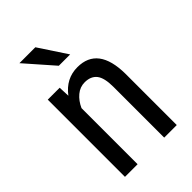

<svg xmlns="http://www.w3.org/2000/svg" viewBox="-223 -840 929 929"><g transform="rotate(-45 242.0 -375.0)"><path d="M146 -528.3 148.4 -471.2Q198.7 -538.1 276.9 -538.1Q417 -538.1 418.9 -351.1V0H333V-347.2Q333 -409.2 312.3 -435.3Q291.5 -461.4 250 -461.4Q217.8 -461.4 192.1 -439.9Q166.5 -418.5 150.9 -383.8V0H64.5V-528.3ZM295.9 -606.4H218.3L92.3 -750H201.2Z"/></g></svg>

Font: Roboto Condensed
Style: Regular
Weight: 400
Designer: Google
Version: Version 2.001047; 2015